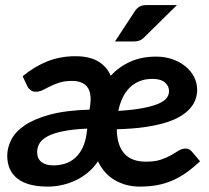

<svg xmlns="http://www.w3.org/2000/svg" viewBox="-20 -709 804 737"><path d="M579.1 -491.7Q612.8 -491.7 641.6 -481.7Q670.4 -471.7 691.7 -454.3Q712.9 -437 724.9 -413.8Q736.8 -390.6 736.8 -364.3Q736.8 -347.2 731.2 -329.6Q725.6 -312 712.2 -295.7Q698.7 -279.3 676.3 -264.9Q653.8 -250.5 619.4 -239.5Q585 -228.5 537.8 -221.4Q490.7 -214.4 428.2 -212.9Q428.7 -180.7 436.5 -157Q444.3 -133.3 458.5 -118.2Q472.7 -103 493.2 -95.7Q513.7 -88.4 539.6 -88.4Q574.7 -88.4 597.7 -96.2Q620.6 -104 637 -113.5Q653.3 -123 666 -130.9Q678.7 -138.7 693.4 -138.7Q706.1 -138.7 715.8 -127.9L748 -89.8Q720.7 -64.5 694.8 -46.1Q668.9 -27.8 641.1 -15.9Q613.3 -3.9 582.8 1.7Q552.2 7.3 516.1 7.3Q464.8 7.3 422.4 -16.6Q379.9 -40.5 356 -89.8Q338.9 -64 316.2 -45.7Q293.5 -27.3 268.1 -15.6Q242.7 -3.9 215.8 1.7Q189 7.3 163.6 7.3Q86.4 7.3 47.1 -23.4Q7.8 -54.2 7.8 -111.3Q7.8 -142.1 23.2 -172.6Q38.6 -203.1 75.2 -228Q111.8 -252.9 172.6 -269.3Q233.4 -285.6 323.7 -288.1L326.2 -305.2Q332.5 -353 314.5 -375.7Q296.4 -398.4 256.3 -398.4Q227.5 -398.4 207.8 -391.8Q188 -385.3 172.6 -377.7Q157.2 -370.1 144.5 -363.5Q131.8 -356.9 117.2 -356.9Q105 -356.9 96.9 -363.3Q88.9 -369.6 84.5 -378.9L66.9 -416.5Q114.3 -455.1 163.3 -474.1Q212.4 -493.2 269 -493.2Q323.7 -493.2 357.2 -473.1Q390.6 -453.1 404.8 -418Q436.5 -452.6 480.2 -472.2Q523.9 -491.7 579.1 -491.7ZM314.9 -215.3Q259.3 -212.9 222.2 -205.3Q185.1 -197.8 163.1 -186Q141.1 -174.3 131.8 -158.9Q122.6 -143.6 122.6 -125.5Q122.6 -99.6 139.4 -86.9Q156.2 -74.2 185.5 -74.2Q209 -74.2 230.2 -81.1Q251.5 -87.9 268.3 -102.8Q285.2 -117.7 296.6 -140.9Q308.1 -164.1 312.5 -196.8ZM659.2 -689.5 534.2 -566.4Q524.4 -556.6 515.1 -553.2Q505.9 -549.8 492.7 -549.8H421.4L496.6 -664.6Q504.4 -676.8 514.6 -683.1Q524.9 -689.5 543.9 -689.5ZM564.9 -406.2Q537.6 -406.2 515.9 -397.5Q494.1 -388.7 477.8 -372.6Q461.4 -356.4 450.7 -333.7Q439.9 -311 434.1 -283.2Q493.7 -287.1 531.5 -294.7Q569.3 -302.2 591.1 -312.3Q612.8 -322.3 620.8 -334.2Q628.9 -346.2 628.9 -359.4Q628.9 -378.9 613 -392.6Q597.2 -406.2 564.9 -406.2Z"/></svg>

Font: Carlito
Style: Bold Italic
Weight: 700
Italic angle: -7°
Designer: Lukasz Dziedzic
Foundry: tyPoland Lukasz Dziedzic
Version: Version 1.104